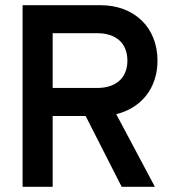

<svg xmlns="http://www.w3.org/2000/svg" viewBox="-20 -720 661 740"><path d="M587 -486C587 -615 497 -700 367 -700H67V0H183V-273H310L449 0H577L428 -280C523 -303 587 -379 587 -486ZM183 -592H355C428 -592 471 -553 471 -486C471 -420 427 -381 355 -381H183Z"/></svg>

Font: Space Text SemiBold
Style: Regular
Weight: 600
Designer: Florian Karsten (Space Text), Colophon Foundry (Space Mono)
Foundry: Florian Karsten
Version: Version 1.003;PS 001.003;hotconv 1.0.88;makeotf.lib2.5.64775